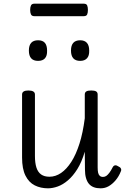

<svg xmlns="http://www.w3.org/2000/svg" viewBox="-20 -1007 687 1044"><path d="M241 17Q201 17 169 1Q137 -15 118.5 -52Q100 -89 100 -150V-493Q100 -504 108.5 -509.5Q117 -515 134 -515Q152 -515 161 -509.5Q170 -504 170 -493V-159Q170 -121 178 -96Q186 -71 203.5 -58.5Q221 -46 249 -46Q282 -46 312 -66.5Q342 -87 367.5 -126.5Q393 -166 412 -225.5Q431 -285 441 -364V-493Q441 -505 449.5 -510Q458 -515 476 -515Q494 -515 502.5 -510Q511 -505 511 -493V-97Q511 -79 513.5 -68Q516 -57 522.5 -51Q529 -45 540 -45Q550 -45 558 -50.5Q566 -56 575 -68Q584 -80 593 -98Q598 -107 606 -108Q614 -109 624 -102Q634 -98 637.5 -90.5Q641 -83 637 -75Q626 -47 608.5 -26.5Q591 -6 571 5.5Q551 17 527 17Q506 17 490 11Q474 5 463.5 -7.5Q453 -20 447.5 -39.5Q442 -59 442 -84L441 -182Q424 -125 400.5 -87.5Q377 -50 349.5 -26.5Q322 -3 294 7Q266 17 241 17ZM187 -676Q162 -676 149.5 -690Q137 -704 137 -732Q137 -760 149.5 -774Q162 -788 187 -788Q212 -788 224 -774Q236 -760 236 -732Q237 -704 224.5 -690Q212 -676 187 -676ZM416 -676Q391 -676 378.5 -690Q366 -704 366 -732Q366 -760 378.5 -774Q391 -788 416 -788Q440 -788 452.5 -774Q465 -760 465 -732Q466 -704 453 -690Q440 -676 416 -676ZM167 -919Q153 -919 148.5 -928.5Q144 -938 144 -953Q144 -968 148.5 -977.5Q153 -987 167 -987H435Q450 -987 454 -977.5Q458 -968 458 -953Q458 -938 454 -928.5Q450 -919 435 -919Z"/></svg>

Font: Playwrite GB S Light
Style: Regular
Weight: 300
Designer: Veronika Burian, José Scaglione
Foundry: TypeTogether
Version: Version 1.002